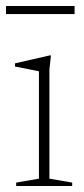

<svg xmlns="http://www.w3.org/2000/svg" viewBox="-26 -621 280 641"><path d="M144 -436 139 -388.5V-24.5L215 -11.5V0H28V-11.5L104 -24.5V-383Q96 -384.5 71.5 -389.5Q47 -394.5 24 -399V-409.5L140 -436ZM-6 -574V-601H223V-574Z"/></svg>

Font: Newsreader Text ExtraLight
Style: Regular
Weight: 275
Designer: Hugues Gentile
Foundry: Production Type
Version: Version 1.001